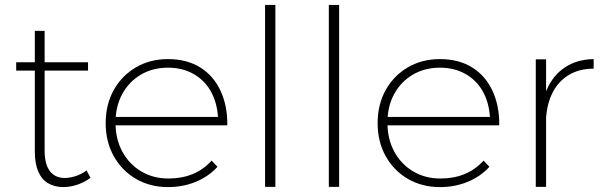

<svg xmlns="http://www.w3.org/2000/svg" viewBox="-20 -762 2451 783"><path d="M162 -148Q162 -92 183.5 -64Q205 -36 245 -36Q268 -37 290.5 -44.5Q313 -52 333 -67L349 -37Q325 -19 297.5 -9.5Q270 0 240 1Q203 1 176.5 -14.5Q150 -30 136 -62.5Q122 -95 122 -143V-636H162ZM46 -508H339V-474H46Z M869 -285Q865 -345 839.5 -390Q814 -435 769 -460.5Q724 -486 665 -486Q603 -486 554.5 -457.5Q506 -429 478.5 -378.5Q451 -328 451 -262Q451 -195 479 -143.5Q507 -92 556 -63Q605 -34 667 -34Q777 -34 843 -107L867 -82Q832 -43 779.5 -21Q727 1 665 1Q592 1 534.5 -32.5Q477 -66 444 -125Q411 -184 411 -260Q411 -336 444 -395Q477 -454 534.5 -487.5Q592 -521 665 -521Q742 -521 796.5 -487Q851 -453 879.5 -391.5Q908 -330 907 -251H441V-285Z M1061 -742H1103V0H1061Z M1321 -742H1363V0H1321Z M1978 -285Q1974 -345 1948.5 -390Q1923 -435 1878 -460.5Q1833 -486 1774 -486Q1712 -486 1663.5 -457.5Q1615 -429 1587.5 -378.5Q1560 -328 1560 -262Q1560 -195 1588 -143.5Q1616 -92 1665 -63Q1714 -34 1776 -34Q1886 -34 1952 -107L1976 -82Q1941 -43 1888.5 -21Q1836 1 1774 1Q1701 1 1643.5 -32.5Q1586 -66 1553 -125Q1520 -184 1520 -260Q1520 -336 1553 -395Q1586 -454 1643.5 -487.5Q1701 -521 1774 -521Q1851 -521 1905.5 -487Q1960 -453 1988.5 -391.5Q2017 -330 2016 -251H1550V-285Z M2401 -482Q2340 -482 2296 -454Q2252 -426 2229 -375Q2206 -324 2206 -254L2184 -255Q2184 -338 2210 -397Q2236 -456 2285 -488Q2334 -520 2401 -521ZM2165 -520H2207V0H2165Z"/></svg>

Font: Alexandria ExtraLight
Style: Regular
Weight: 250
Designer: Mohamed Gaber
Foundry: Kief Type Foundry
Version: Version 5.100